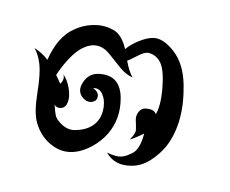

<svg xmlns="http://www.w3.org/2000/svg" viewBox="-70 -517 740 619"><g transform="rotate(15 300.0 -207.5)"><path d="M370 -420Q401 -429 443.5 -397.5Q486 -366 505 -300Q539 -182 503 -95Q489 -64 465.5 -38.5Q442 -13 413 -5Q358 11 323 -25Q354 -19 370 -24Q386 -29 404.5 -46.5Q423 -64 423 -115Q394 -90 383 -85Q397 -108 394 -120.5Q391 -133 386 -148.5Q381 -164 387.5 -178Q394 -192 406 -194Q434 -200 443 -185Q452 -217 441.5 -273Q431 -329 413.5 -349.5Q396 -370 370 -370Q357 -370 336 -350.5Q315 -331 309 -328Q324 -296 340 -280Q315 -284 292 -301.5Q269 -319 248 -334Q203 -367 160 -330Q133 -307 109 -249Q104 -237 100 -224Q109 -214 120 -200Q131 -218 122 -232Q138 -219 149.5 -194Q161 -169 159 -149.5Q157 -130 143 -125.5Q129 -121 120 -130Q128 -106 133 -97Q138 -88 150 -80Q178 -61 204 -68Q255 -82 270 -120Q278 -140 274.5 -165Q271 -190 257.5 -205Q244 -220 226 -214Q251 -205 247 -184Q246 -178 239 -173Q232 -168 222.5 -168Q213 -168 202 -175.5Q191 -183 187.5 -195.5Q184 -208 190 -225Q202 -261 243 -265Q302 -272 320 -206.5Q338 -141 310 -84Q296 -56 272 -33Q212 23 150 0Q106 -16 80 -60Q63 -89 56.5 -152Q50 -215 38.5 -244Q27 -273 10 -290Q38 -281 60 -264Q73 -345 117 -380Q144 -403 179 -412Q214 -421 247 -410Q273 -400 293 -362Q305 -380 328 -397.5Q351 -415 370 -420Z"/></g></svg>

Font: SOV_mook
Style: Book
Weight: 400
Version: Version 1.00